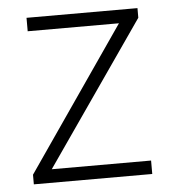

<svg xmlns="http://www.w3.org/2000/svg" viewBox="-44 -572 549 612"><g transform="rotate(-5 230.5 -265.5)"><path d="M418.9 0H40V-30.8L355 -487.8H63V-530.8H418V-500L101.1 -43H418.9Z"/></g></svg>

Font: Zoram GWebM Light
Style: Regular
Weight: 300
Foundry: Ascender Corporation
Version: Version 1.000